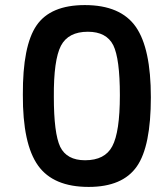

<svg xmlns="http://www.w3.org/2000/svg" viewBox="-20 -723 654 756"><path d="M515 -617Q574 -532 574 -340Q574 -147 519 -68Q463 13 329 13Q190 13 130 -71Q69 -156 70 -350Q69 -543 124 -623Q179 -703 314 -703Q455 -703 515 -617ZM220 -543Q191 -487 192 -342Q192 -198 217 -145Q243 -92 315 -92Q393 -92 422 -147Q452 -203 452 -348Q452 -492 426 -545Q399 -598 326 -598Q249 -598 220 -543Z"/></svg>

Font: Taylor Sans Upright Semi Bold
Style: Regular
Weight: 600
Italic angle: -8°
Designer: Natanael Gama
Version: Version 1.001 September 8, 2015